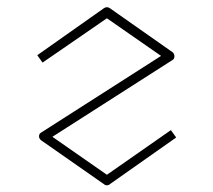

<svg xmlns="http://www.w3.org/2000/svg" viewBox="-20 -574 607 546"><path d="M466 -204 481 -183 292 -50Q289 -47 284 -47Q279 -47 276 -50L97 -175Q91 -180 91 -186Q91 -194 97 -197L438 -415L284 -522L101 -396L86 -417L276 -551Q284 -556 292 -551L470 -426Q476 -422 476 -414Q476 -406 470 -403L129 -185L284 -77Z"/></svg>

Font: Envoyer
Style: Regular
Weight: 400
Version: Version 0.1